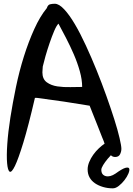

<svg xmlns="http://www.w3.org/2000/svg" viewBox="-20 -901 713 1028"><path d="M230.5 -857.4Q236.3 -875 247.6 -877.9Q258.8 -880.9 273.4 -880.9Q295.9 -880.9 323.7 -851.1Q351.6 -821.3 380.9 -771.5Q410.2 -721.7 439.9 -657.2Q469.7 -592.8 497.6 -523.9Q525.4 -455.1 549.8 -386.7Q574.2 -318.4 592.3 -261.2Q610.4 -204.1 620.1 -162.1Q629.9 -120.1 629.9 -104.5Q629.9 -88.9 622.6 -74.7Q615.2 -60.5 596.7 -60.5Q585 -60.5 576.2 -67.4Q575.2 -69.3 574.2 -70.3L556.6 -50.8Q542 -33.2 532.2 -17.1Q522.5 -1 522.5 7.8Q522.5 22.5 528.8 30.8Q535.2 39.1 546.4 42Q557.6 44.9 570.8 41.5Q584 38.1 598.6 28.3Q634.8 2 651.9 -2.4Q668.9 -6.8 671.9 2Q674.8 10.7 667.5 28.3Q660.2 45.9 646.5 63.5Q632.8 81.1 616.2 94.2Q599.6 107.4 584 107.4Q556.6 107.4 531.7 100.1Q506.8 92.8 488.3 80.1Q469.7 67.4 459.5 48.8Q449.2 30.3 449.2 5.9Q449.2 -12.7 457.5 -33.2Q465.8 -53.7 479.5 -72.8Q493.2 -91.8 509.8 -107.4Q524.4 -121.1 540 -131.8Q536.1 -144.5 526.4 -167Q514.6 -197.3 501.5 -230.5Q488.3 -263.7 476.6 -293Q464.8 -322.3 460 -335Q391.6 -346.7 322.8 -356.9Q253.9 -367.2 177.7 -377H167Q131.8 -225.6 105 -137.7Q78.1 -49.8 60.1 -12.7Q42 24.4 31.7 18.1Q21.5 11.7 18.1 -26.9Q14.6 -65.4 19 -129.9Q23.4 -194.3 35.6 -272Q47.9 -349.6 65.4 -434.6Q83 -519.5 107.9 -598.6Q132.8 -677.7 163.6 -745.6Q194.3 -813.5 230.5 -857.4ZM207 -513.7Q207 -477.5 230.5 -460.4Q253.9 -443.4 287.1 -438.5Q320.3 -433.6 356.9 -434.6Q393.6 -435.5 419.9 -435.5Q419.9 -474.6 407.2 -520Q394.5 -565.4 375 -610.4Q355.5 -655.3 333.5 -697.8Q311.5 -740.2 293 -774.4Q282.2 -763.7 270 -734.9Q257.8 -706.1 245.6 -670.4Q233.4 -634.8 223.6 -600.6Q213.9 -566.4 209 -544.9Q209 -542 208 -529.8Q207 -517.6 207 -513.7Z"/></svg>

Font: Gloria Hallelujah
Style: Regular
Weight: 400
Designer: Kimberly Geswein
Foundry: Kimberly Geswein
Version: Version 1.004 2010